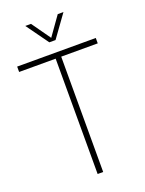

<svg xmlns="http://www.w3.org/2000/svg" viewBox="-172 -1025 835 1106"><g transform="rotate(-20 245.0 -472.0)"><path d="M228 0V-707H4V-740H486V-707H262V0ZM226 -808 128 -944H163L245 -828.5L327 -944H362L264 -808Z"/></g></svg>

Font: Encode Sans Condensed Condensed Thin
Style: Regular
Weight: 100
Width: 3
Designer: Multiple Designers
Foundry: Impallari Type
Version: Version 3.000; ttfautohint (v1.8.3) -l 8 -r 50 -G 200 -x 14 